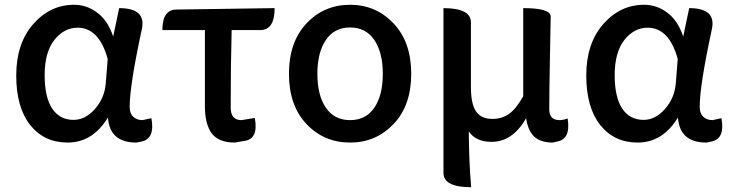

<svg xmlns="http://www.w3.org/2000/svg" viewBox="-20 -584 3069 804"><path d="M263 13Q165 13 106 -61Q48 -135 48 -268Q48 -402 119 -483Q190 -564 290 -564Q344 -564 387 -531Q431 -499 454 -431L479 -550Q593 -550 574 -462Q523 -226 523 -136Q523 -109 538 -95Q553 -81 577 -81L614 -89Q630 -2 571 9L551 13Q439 13 432 -92Q368 13 263 13ZM288 -82Q337 -82 377 -127Q418 -173 423 -236L431 -337Q395 -468 305 -468Q248 -468 207 -416Q167 -364 167 -269Q167 -178 198 -130Q230 -82 288 -82Z M963 13Q896 13 867 -25Q838 -64 838 -140V-458H660Q660 -544 719 -544L1130 -550Q1130 -458 1070 -458H950Q946 -306 946 -134Q946 -81 991 -81L1047 -90Q1063 -2 1004 6Z M1446 13Q1337 13 1263.5 -64.5Q1190 -142 1190 -275Q1190 -408 1263.5 -486Q1337 -564 1446 -564Q1554 -564 1628 -486Q1702 -408 1702 -275Q1702 -142 1628 -64.5Q1554 13 1446 13ZM1583 -275Q1583 -364 1547.5 -416.5Q1512 -469 1446 -469Q1380 -469 1344.5 -416.5Q1309 -364 1309 -275Q1309 -185 1344.5 -133Q1380 -81 1446 -81Q1512 -81 1547.5 -133Q1583 -185 1583 -275Z M1953 200Q1837 200 1837 140V-550Q1952 -550 1952 -490V-218Q1952 -150 1973 -118Q1994 -86 2042 -86Q2080 -86 2110 -106Q2140 -126 2171 -181V-550Q2287 -550 2286 -514Q2286 -509 2283 -352Q2280 -195 2280 -126Q2280 -81 2323 -81Q2339 -81 2357 -88Q2371 -1 2312 9L2295 13Q2245 13 2218 -11Q2191 -36 2183 -89Q2127 10 2038 10Q1972 10 1943 -34Q1944 97 1953 200Z M2650 13Q2552 13 2493 -61Q2435 -135 2435 -268Q2435 -402 2506 -483Q2577 -564 2677 -564Q2731 -564 2774 -531Q2818 -499 2841 -431L2866 -550Q2980 -550 2961 -462Q2910 -226 2910 -136Q2910 -109 2925 -95Q2940 -81 2964 -81L3001 -89Q3017 -2 2958 9L2938 13Q2826 13 2819 -92Q2755 13 2650 13ZM2675 -82Q2724 -82 2764 -127Q2805 -173 2810 -236L2818 -337Q2782 -468 2692 -468Q2635 -468 2594 -416Q2554 -364 2554 -269Q2554 -178 2585 -130Q2617 -82 2675 -82Z"/></svg>

Font: Swei Half Moon CJK SC
Style: Medium
Weight: 500
Version: Version 2.071